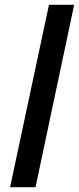

<svg xmlns="http://www.w3.org/2000/svg" viewBox="-20 -780 329 800"><path d="M22 0 184 -760H289L128 0Z"/></svg>

Font: Noto Sans Display Medium
Style: Italic
Weight: 500
Italic angle: -12°
Designer: Monotype Design Team
Foundry: Monotype Imaging Inc.
Version: Version 2.003